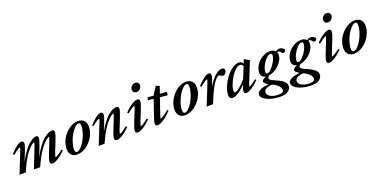

<svg xmlns="http://www.w3.org/2000/svg" viewBox="-15 -1654 5651 2848"><g transform="rotate(-20 2810.0 -229.5)"><path d="M27.8 0 147 -296.9Q173.3 -362.3 173.3 -374.5Q173.3 -378.4 168.9 -378.4Q163.6 -378.4 150.4 -371.6Q137.2 -364.7 111.6 -346.7Q85.9 -328.6 55.2 -302.2L38.1 -318.4Q160.2 -451.7 218.3 -451.7Q255.9 -451.7 255.9 -415Q255.9 -383.3 223.1 -301.3L164.6 -154.8Q204.6 -231 247.3 -290.3Q290 -349.6 327.4 -383.5Q364.7 -417.5 395.8 -434.6Q426.8 -451.7 449.7 -451.7Q485.4 -451.7 485.4 -415Q485.4 -386.2 444.8 -279.8L390.6 -142.6Q434.6 -228 481 -291Q527.3 -354 567.6 -387.5Q607.9 -420.9 641.4 -436.3Q674.8 -451.7 702.6 -451.7Q720.2 -451.7 729.7 -442.1Q739.3 -432.6 739.3 -415Q739.3 -384.8 697.8 -279.8L642.1 -140.1Q619.1 -81.1 619.1 -65.9Q619.1 -61 623.5 -61Q629.4 -61 642.1 -67.1Q654.8 -73.2 681.2 -91.3Q707.5 -109.4 739.3 -136.7L754.9 -119.1Q693.4 -56.6 637.5 -22.7Q581.5 11.2 548.3 11.2Q511.7 11.2 511.7 -25.4Q511.7 -59.1 543.9 -140.1L604 -292Q632.3 -361.8 632.3 -374.5Q632.3 -378.4 627.9 -378.4Q625 -378.4 616.9 -374.8Q608.9 -371.1 593.5 -360.1Q578.1 -349.1 560.1 -332.3Q542 -315.4 517.6 -285.4Q493.2 -255.4 468 -217.5Q442.9 -179.7 413.1 -123Q383.3 -66.4 354.5 0H255.4L370.6 -292Q398.4 -362.8 398.4 -374.5Q398.4 -378.4 394 -378.4Q389.2 -378.4 375.2 -370.8Q361.3 -363.3 333.7 -338.1Q306.2 -313 275.9 -274.4Q245.6 -235.8 205.3 -163.6Q165 -91.3 127.9 0Z M939.9 11.2Q880.4 11.2 847.4 -22.7Q814.5 -56.6 814.5 -120.1Q814.5 -168 831.3 -217Q848.1 -266.1 877.4 -307.6Q906.7 -349.1 944.1 -381.8Q981.4 -414.6 1025.4 -433.1Q1069.3 -451.7 1111.8 -451.7Q1172.4 -451.7 1206.1 -417Q1239.7 -382.3 1239.7 -318.8Q1239.7 -240.2 1195.8 -163.1Q1151.9 -85.9 1081.8 -37.4Q1011.7 11.2 939.9 11.2ZM944.8 -24.4Q972.7 -24.4 1007.3 -58.8Q1042 -93.3 1070.8 -143.6Q1099.6 -193.8 1119.4 -255.1Q1139.2 -316.4 1139.2 -365.7Q1139.2 -416 1110.4 -416Q1082.5 -416 1047.6 -381.8Q1012.7 -347.7 983.9 -297.6Q955.1 -247.6 935.3 -186.8Q915.5 -126 915.5 -77.1Q915.5 -24.4 944.8 -24.4Z M1278.8 0 1397.5 -296.9Q1423.8 -360.8 1423.8 -374Q1423.8 -377.9 1419.4 -377.9Q1414.1 -377.9 1401.1 -371.3Q1388.2 -364.7 1362.5 -346.7Q1336.9 -328.6 1306.2 -302.2L1288.6 -317.9Q1410.2 -451.7 1469.2 -451.7Q1506.8 -451.7 1506.8 -415Q1506.8 -384.8 1474.6 -301.3L1421.4 -168.9Q1463.4 -247.1 1507.8 -304.7Q1552.2 -362.3 1590.8 -392.8Q1629.4 -423.3 1661.1 -437.5Q1692.9 -451.7 1719.2 -451.7Q1737.3 -451.7 1746.8 -442.1Q1756.3 -432.6 1756.3 -415Q1756.3 -382.3 1715.3 -279.8L1659.2 -140.1Q1635.3 -81.5 1635.3 -66.4Q1635.3 -61.5 1639.6 -61.5Q1646 -61.5 1658.7 -67.4Q1671.4 -73.2 1697.8 -91.3Q1724.1 -109.4 1755.9 -136.7L1772.5 -119.1Q1710.9 -56.6 1654.8 -22.7Q1598.6 11.2 1564.5 11.2Q1527.8 11.2 1527.8 -25.4Q1527.8 -57.6 1561 -140.1L1621.6 -292Q1648.4 -359.4 1648.4 -374Q1648.4 -377.9 1644.5 -377.9Q1639.6 -377.9 1626 -370.6Q1612.3 -363.3 1584.2 -337.9Q1556.2 -312.5 1525.1 -274.2Q1494.1 -235.8 1452.1 -163.6Q1410.2 -91.3 1370.6 0Z M2080.1 -557.6Q2054.7 -557.6 2038.6 -573.5Q2022.5 -589.4 2022.5 -614.3Q2022.5 -646 2047.6 -670.4Q2072.8 -694.8 2104 -694.8Q2129.9 -694.8 2146.2 -679.2Q2162.6 -663.6 2162.6 -639.2Q2162.6 -607.4 2138.2 -582.5Q2113.8 -557.6 2080.1 -557.6ZM1894 11.2Q1857.4 11.2 1857.4 -26.4Q1857.4 -60.1 1889.6 -140.1L1952.6 -296.9Q1979 -362.8 1979 -374Q1979 -377.9 1974.6 -377.9Q1969.2 -377.9 1956.1 -371.3Q1942.9 -364.7 1917.5 -346.7Q1892.1 -328.6 1861.3 -302.2L1843.8 -317.9Q1901.4 -380.4 1958.3 -416Q2015.1 -451.7 2047.4 -451.7Q2065.4 -451.7 2075.4 -442.1Q2085.4 -432.6 2085.4 -415Q2085.4 -381.8 2053.2 -301.3L1988.8 -140.1Q1964.8 -82 1964.8 -66.4Q1964.8 -62.5 1968.3 -62.5Q1974.6 -62.5 1987.5 -68.1Q2000.5 -73.7 2027.3 -91.8Q2054.2 -109.9 2085.9 -137.2L2101.6 -119.1Q2040 -57.1 1983.6 -22.9Q1927.2 11.2 1894 11.2Z M2208 11.2Q2171.4 11.2 2171.4 -26.4Q2171.4 -53.2 2201.7 -140.1L2282.7 -377.4L2196.8 -385.7L2203.1 -428.7L2298.3 -421.9L2377 -546.9L2433.6 -527.3L2395 -415.5L2503.4 -408.2L2496.1 -356L2378.4 -367.7L2301.3 -144Q2279.8 -80.6 2279.8 -69.3Q2279.8 -65.4 2283.7 -65.4Q2290.5 -65.4 2304.7 -72Q2318.8 -78.6 2349.1 -100.3Q2379.4 -122.1 2415 -154.8L2431.6 -138.7Q2359.9 -62.5 2301.5 -25.6Q2243.2 11.2 2208 11.2Z M2643.6 11.2Q2584 11.2 2551 -22.7Q2518.1 -56.6 2518.1 -120.1Q2518.1 -168 2534.9 -217Q2551.8 -266.1 2581.1 -307.6Q2610.4 -349.1 2647.7 -381.8Q2685.1 -414.6 2729 -433.1Q2772.9 -451.7 2815.4 -451.7Q2876 -451.7 2909.7 -417Q2943.4 -382.3 2943.4 -318.8Q2943.4 -240.2 2899.4 -163.1Q2855.5 -85.9 2785.4 -37.4Q2715.3 11.2 2643.6 11.2ZM2648.4 -24.4Q2676.3 -24.4 2710.9 -58.8Q2745.6 -93.3 2774.4 -143.6Q2803.2 -193.8 2823 -255.1Q2842.8 -316.4 2842.8 -365.7Q2842.8 -416 2814 -416Q2786.1 -416 2751.2 -381.8Q2716.3 -347.7 2687.5 -297.6Q2658.7 -247.6 2638.9 -186.8Q2619.1 -126 2619.1 -77.1Q2619.1 -24.4 2648.4 -24.4Z M2982.4 0 3101.6 -296.9Q3127.9 -362.3 3127.9 -374.5Q3127.9 -378.4 3123.5 -378.4Q3118.2 -378.4 3105 -371.6Q3091.8 -364.7 3066.2 -346.7Q3040.5 -328.6 3009.8 -302.2L2992.7 -318.4Q3114.7 -451.7 3172.9 -451.7Q3210.4 -451.7 3210.4 -415Q3210.4 -383.3 3177.7 -301.3L3155.3 -245.6Q3212.9 -343.3 3272 -397.5Q3331.1 -451.7 3383.3 -451.7Q3427.7 -451.7 3427.7 -411.1Q3427.7 -390.6 3409.2 -368.7Q3390.6 -346.7 3368.7 -346.7Q3353 -346.7 3331.1 -363.3Q3320.3 -372.1 3309.6 -372.1Q3298.8 -372.1 3284.2 -362.1Q3269.5 -352.1 3247.8 -325.2Q3226.1 -298.3 3202.1 -258.1Q3178.2 -217.8 3147 -150.9Q3115.7 -84 3084 0Z M3391.6 11.2Q3364.7 11.2 3351.8 -4.2Q3338.9 -19.5 3338.9 -52.7Q3338.9 -109.4 3368.7 -179.9Q3398.4 -250.5 3442.9 -310.3Q3487.3 -370.1 3543.7 -410.9Q3600.1 -451.7 3648.9 -451.7Q3696.8 -451.7 3715.3 -409.7L3741.2 -473.1L3820.8 -428.2L3705.1 -139.2Q3680.2 -78.6 3680.2 -65.9Q3680.2 -61.5 3683.6 -61.5Q3689.5 -61.5 3701.7 -67.4Q3713.9 -73.2 3739 -91.1Q3764.2 -108.9 3795.4 -136.2L3811 -119.6Q3749.5 -56.6 3694.8 -22.5Q3640.1 11.7 3607.9 11.7Q3572.3 11.7 3572.3 -24.4Q3572.3 -52.2 3599.6 -122.6Q3544.9 -64 3488.3 -26.4Q3431.6 11.2 3391.6 11.2ZM3435.1 -84Q3435.1 -54.7 3452.1 -54.7Q3476.6 -54.7 3528.6 -96.7Q3580.6 -138.7 3630.4 -198.7L3702.1 -376.5Q3688.5 -412.1 3655.3 -412.1Q3621.6 -412.1 3581.1 -374.5Q3540.5 -336.9 3509 -284.7Q3477.5 -232.4 3456.3 -176.3Q3435.1 -120.1 3435.1 -84Z M4058.1 236.3Q3988.3 236.3 3922.4 218.8Q3856.4 201.2 3813.7 169.2Q3771 137.2 3771 100.1Q3771 59.6 3822.8 34.2Q3874.5 8.8 3960 2.9Q3894 -34.7 3894 -59.6Q3894 -76.7 3908.9 -89.8Q3923.8 -103 3960 -119.6Q3886.2 -130.9 3886.2 -205.6Q3886.2 -265.1 3923.3 -322.5Q3960.4 -379.9 4019.8 -415.5Q4079.1 -451.2 4140.1 -451.2Q4200.2 -451.2 4230 -417Q4260.3 -440.4 4293 -440.4Q4307.6 -440.4 4325.2 -431.2Q4342.8 -421.9 4356 -410.6Q4363.3 -403.3 4363.3 -398.9Q4363.3 -380.9 4353 -369.9Q4342.8 -358.9 4325.2 -358.9Q4314 -358.9 4306.2 -368.7Q4275.9 -404.8 4257.8 -404.8Q4249.5 -404.8 4241.2 -398.9Q4249.5 -381.3 4249.5 -359.9Q4249.5 -308.1 4215.3 -255.4Q4181.2 -202.6 4127 -165.8Q4072.8 -128.9 4015.6 -120.1Q3986.8 -99.1 3986.8 -78.1Q3986.8 -54.2 4054.7 -25.9Q4143.6 11.2 4187.3 46.4Q4231 81.5 4231 124.5Q4231 172.4 4189.5 204.3Q4147.9 236.3 4058.1 236.3ZM4000.5 -155.8Q4025.9 -155.8 4064.5 -195.3Q4103 -234.9 4132.3 -290.5Q4161.6 -346.2 4161.6 -387.2Q4161.6 -413.1 4134.8 -413.1Q4107.4 -413.1 4069.3 -375.2Q4031.2 -337.4 4003.2 -281.7Q3975.1 -226.1 3975.1 -181.2Q3975.1 -167.5 3981.2 -161.6Q3987.3 -155.8 4000.5 -155.8ZM3873.5 103Q3873.5 145.5 3924.1 172.4Q3974.6 199.2 4045.9 199.2Q4128.4 199.2 4128.4 149.9Q4128.4 121.6 4099.4 88.9Q4070.3 56.2 4024.9 35.2Q4009.3 28.3 4002 24.9Q3935.5 30.8 3904.5 52.2Q3873.5 73.7 3873.5 103Z M4549.8 236.3Q4480 236.3 4414.1 218.8Q4348.1 201.2 4305.4 169.2Q4262.7 137.2 4262.7 100.1Q4262.7 59.6 4314.5 34.2Q4366.2 8.8 4451.7 2.9Q4385.7 -34.7 4385.7 -59.6Q4385.7 -76.7 4400.6 -89.8Q4415.5 -103 4451.7 -119.6Q4377.9 -130.9 4377.9 -205.6Q4377.9 -265.1 4415 -322.5Q4452.1 -379.9 4511.5 -415.5Q4570.8 -451.2 4631.8 -451.2Q4691.9 -451.2 4721.7 -417Q4752 -440.4 4784.7 -440.4Q4799.3 -440.4 4816.9 -431.2Q4834.5 -421.9 4847.7 -410.6Q4855 -403.3 4855 -398.9Q4855 -380.9 4844.7 -369.9Q4834.5 -358.9 4816.9 -358.9Q4805.7 -358.9 4797.9 -368.7Q4767.6 -404.8 4749.5 -404.8Q4741.2 -404.8 4732.9 -398.9Q4741.2 -381.3 4741.2 -359.9Q4741.2 -308.1 4707 -255.4Q4672.9 -202.6 4618.7 -165.8Q4564.5 -128.9 4507.3 -120.1Q4478.5 -99.1 4478.5 -78.1Q4478.5 -54.2 4546.4 -25.9Q4635.3 11.2 4679 46.4Q4722.7 81.5 4722.7 124.5Q4722.7 172.4 4681.2 204.3Q4639.6 236.3 4549.8 236.3ZM4492.2 -155.8Q4517.6 -155.8 4556.2 -195.3Q4594.7 -234.9 4624 -290.5Q4653.3 -346.2 4653.3 -387.2Q4653.3 -413.1 4626.5 -413.1Q4599.1 -413.1 4561 -375.2Q4522.9 -337.4 4494.9 -281.7Q4466.8 -226.1 4466.8 -181.2Q4466.8 -167.5 4472.9 -161.6Q4479 -155.8 4492.2 -155.8ZM4365.2 103Q4365.2 145.5 4415.8 172.4Q4466.3 199.2 4537.6 199.2Q4620.1 199.2 4620.1 149.9Q4620.1 121.6 4591.1 88.9Q4562 56.2 4516.6 35.2Q4501 28.3 4493.7 24.9Q4427.2 30.8 4396.2 52.2Q4365.2 73.7 4365.2 103Z M5102.1 -557.6Q5076.7 -557.6 5060.5 -573.5Q5044.4 -589.4 5044.4 -614.3Q5044.4 -646 5069.6 -670.4Q5094.7 -694.8 5126 -694.8Q5151.9 -694.8 5168.2 -679.2Q5184.6 -663.6 5184.6 -639.2Q5184.6 -607.4 5160.2 -582.5Q5135.7 -557.6 5102.1 -557.6ZM4916 11.2Q4879.4 11.2 4879.4 -26.4Q4879.4 -60.1 4911.6 -140.1L4974.6 -296.9Q5001 -362.8 5001 -374Q5001 -377.9 4996.6 -377.9Q4991.2 -377.9 4978 -371.3Q4964.8 -364.7 4939.5 -346.7Q4914.1 -328.6 4883.3 -302.2L4865.7 -317.9Q4923.3 -380.4 4980.2 -416Q5037.1 -451.7 5069.3 -451.7Q5087.4 -451.7 5097.4 -442.1Q5107.4 -432.6 5107.4 -415Q5107.4 -381.8 5075.2 -301.3L5010.7 -140.1Q4986.8 -82 4986.8 -66.4Q4986.8 -62.5 4990.2 -62.5Q4996.6 -62.5 5009.5 -68.1Q5022.5 -73.7 5049.3 -91.8Q5076.2 -109.9 5107.9 -137.2L5123.5 -119.1Q5062 -57.1 5005.6 -22.9Q4949.2 11.2 4916 11.2Z M5308.6 11.2Q5249 11.2 5216.1 -22.7Q5183.1 -56.6 5183.1 -120.1Q5183.1 -168 5200 -217Q5216.8 -266.1 5246.1 -307.6Q5275.4 -349.1 5312.7 -381.8Q5350.1 -414.6 5394 -433.1Q5438 -451.7 5480.5 -451.7Q5541 -451.7 5574.7 -417Q5608.4 -382.3 5608.4 -318.8Q5608.4 -240.2 5564.5 -163.1Q5520.5 -85.9 5450.4 -37.4Q5380.4 11.2 5308.6 11.2ZM5313.5 -24.4Q5341.3 -24.4 5376 -58.8Q5410.6 -93.3 5439.5 -143.6Q5468.3 -193.8 5488 -255.1Q5507.8 -316.4 5507.8 -365.7Q5507.8 -416 5479 -416Q5451.2 -416 5416.3 -381.8Q5381.3 -347.7 5352.5 -297.6Q5323.7 -247.6 5304 -186.8Q5284.2 -126 5284.2 -77.1Q5284.2 -24.4 5313.5 -24.4Z"/></g></svg>

Font: Elstob 10pt SemiBold
Style: Italic
Weight: 600
Italic angle: -20°
Designer: Peter S. Baker
Version: Version 1.015